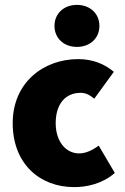

<svg xmlns="http://www.w3.org/2000/svg" viewBox="-20 -754 512 786"><path d="M284 12C336 12 400 -2 450 -46L384 -158C360 -140 332 -126 304 -126C250 -126 208 -174 208 -250C208 -326 246 -374 310 -374C328 -374 344 -368 366 -350L446 -460C408 -492 360 -512 300 -512C158 -512 32 -416 32 -250C32 -84 142 12 284 12ZM295 -562C349 -562 387 -598 387 -648C387 -698 349 -734 295 -734C241 -734 203 -698 203 -648C203 -598 241 -562 295 -562Z"/></svg>

Font: Giro Sans Black
Style: Regular
Weight: 900
Designer: Paul D. Hunt
Foundry: Adobe Systems Incorporated
Version: Version 1.000;PS 1.0;hotconv 1.0.88;makeotf.lib2.5.647800